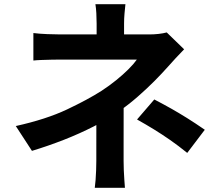

<svg xmlns="http://www.w3.org/2000/svg" viewBox="-20 -837 1040 914"><path d="M577.1 -817Q574.9 -798.9 572.8 -773.5Q570.6 -748.1 570.6 -724.6Q570.6 -709.7 570.6 -689.3Q570.6 -668.8 570.6 -648.8Q570.6 -628.8 570.6 -613.4H440Q440 -628.8 440 -648Q440 -667.3 440 -687.3Q440 -707.4 440 -724.6Q440 -748.9 438.6 -773.9Q437.2 -798.9 434.2 -817ZM856.5 -602.3Q837.6 -583.4 816.4 -560.2Q795.2 -537.1 779.4 -519.3Q751.7 -488 715.2 -451.2Q678.7 -414.5 636.5 -377.6Q594.4 -340.6 548.3 -308.4Q494.3 -269.9 426.9 -235.5Q359.6 -201.1 284.7 -171.7Q209.8 -142.4 132.1 -118.8L55.2 -237Q199.9 -269.1 299 -316Q398.1 -363 462.9 -404.3Q501.4 -429.5 534 -456Q566.5 -482.4 591.8 -507.7Q617.1 -532.9 631.5 -553.4Q618.3 -553.4 589.3 -553.4Q560.3 -553.4 523 -553.4Q485.7 -553.4 446 -553.4Q406.3 -553.4 370.1 -553.4Q333.8 -553.4 306.8 -553.4Q279.8 -553.4 269.3 -553.4Q251.8 -553.4 226.7 -552.9Q201.7 -552.4 178.2 -551.5Q154.7 -550.7 138.9 -548.9V-679.7Q167.5 -676.1 204.4 -674.6Q241.2 -673.1 267 -673.1Q278.2 -673.1 309.5 -673.1Q340.7 -673.1 383.3 -673.1Q425.9 -673.1 473.1 -673.1Q520.4 -673.1 564.8 -673.1Q609.3 -673.1 642.6 -673.1Q675.9 -673.1 690.9 -673.1Q713.8 -673.1 735.2 -675.6Q756.5 -678 773.7 -682.6ZM568.6 -384.1Q568.6 -357 568.6 -316.7Q568.6 -276.4 568.5 -231Q568.4 -185.6 568.4 -143.3Q568.4 -101 568.4 -70.7Q568.4 -51 569.3 -27.2Q570.1 -3.4 571.9 18.8Q573.7 41.1 574.7 56.9H431.2Q433.2 42.6 435 20.4Q436.7 -1.8 437.6 -26.4Q438.5 -51 438.5 -70.7Q438.5 -99.5 438.5 -135Q438.5 -170.6 438.6 -207.2Q438.7 -243.8 438.7 -276Q438.7 -308.2 438.7 -330.8ZM871.3 -109.1Q828.3 -143.8 790 -170.5Q751.6 -197.2 713.6 -220.6Q675.6 -244 632.4 -268.2L714.5 -363.5Q760.9 -339.3 797 -318.9Q833 -298.4 869.9 -275.4Q906.8 -252.4 954.9 -219.3Z"/></svg>

Font: Noto Sans SC Thin
Style: Regular
Weight: 100
Designer: Ryoko NISHIZUKA 西塚涼子 (kana, bopomofo & ideographs); Paul D. Hunt (Latin, Greek & Cyrillic); Sandoll Communications 산돌커뮤니
Foundry: Adobe
Version: Version 2.004-H2;hotconv 1.0.118;makeotfexe 2.5.65603